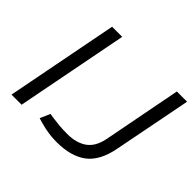

<svg xmlns="http://www.w3.org/2000/svg" viewBox="-161 -909 1128 1128"><g transform="rotate(45 402.5 -345.0)"><path d="M46 0 182 -700H266L130 0ZM430 10Q398 10 365 5.5Q332 1 292 -10L261 -19L288 -82L320 -77Q351 -73 377.5 -70.5Q404 -68 441 -68Q516 -68 563.5 -101.5Q611 -135 626 -213L720 -700H805L710 -214Q687 -94 618.5 -42Q550 10 430 10Z"/></g></svg>

Font: REM Light
Style: Italic
Weight: 300
Italic angle: -11°
Designer: Octavio Pardo
Foundry: Ashler Design
Version: Version 1.005;gftools[0.9.28]